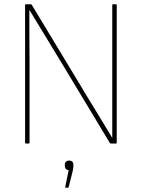

<svg xmlns="http://www.w3.org/2000/svg" viewBox="-20 -675 666 903"><path d="M101 0Q98 0 98 -3V-652Q98 -655 101 -655H125Q128 -655 129 -653L361 -269Q385 -228 410 -188Q435 -148 459 -107.5Q483 -67 507 -28H508Q508 -69 508 -109Q508 -149 508 -190Q508 -231 508 -271V-652Q508 -655 511 -655H525Q529 -655 529 -652V-3Q529 0 525 0H501Q498 0 497 -2L274 -372Q248 -415 222 -457.5Q196 -500 170.5 -542.5Q145 -585 119 -627H118Q118 -585 118 -542.5Q118 -500 118.5 -457Q119 -414 119 -371V-3Q119 0 115 0ZM289 208Q286 208 287 203L303 125Q295 125 290 119.5Q285 114 285 106V99Q285 90 291 85Q297 80 305 80Q314 80 319.5 85Q325 90 325 99V106Q325 110 324.5 115.5Q324 121 322 129L303 205Q302 208 298 208Z"/></svg>

Font: Sofia Sans Semi Condensed Thin
Style: Regular
Weight: 250
Version: Version 4.100